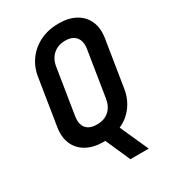

<svg xmlns="http://www.w3.org/2000/svg" viewBox="-217 -856 1034 1151"><g transform="rotate(-30 300.0 -280.0)"><path d="M340 180 265 10Q258 10 254 10Q184 10 136 -17Q88 -44 67 -93Q46 -142 57 -208L107 -522Q117 -588 153.5 -637Q190 -686 246.5 -713Q303 -740 373 -740Q443 -740 491 -713Q539 -686 560 -637Q581 -588 570 -522L520 -208Q510 -141 473 -91Q436 -41 379 -16L467 180ZM272 -100Q323 -100 355 -128.5Q387 -157 395 -208L445 -522Q453 -573 429.5 -602Q406 -631 356 -631Q306 -631 273 -602Q240 -573 232 -522L182 -208Q174 -157 197 -128.5Q220 -100 272 -100Z"/></g></svg>

Font: JetBrains Mono NL
Style: Bold Italic
Weight: 700
Italic angle: -9°
Designer: Philipp Nurullin, Konstantin Bulenkov
Foundry: JetBrains
Version: Version 2.304; ttfautohint (v1.8.4.7-5d5b)